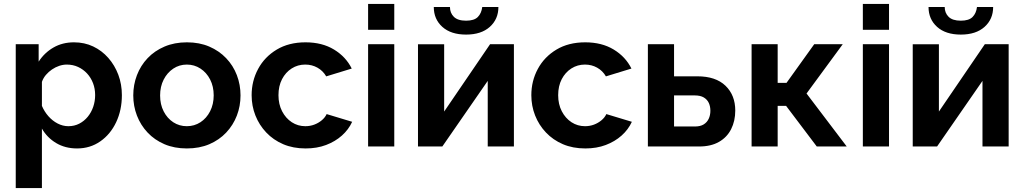

<svg xmlns="http://www.w3.org/2000/svg" viewBox="-20 -750 5245 983"><path d="M374.5 10Q313.7 10 267.3 -17.7Q220.9 -45.4 194.6 -91.7V213H60.6V-523.8H177.9V-434.4Q207.5 -480.1 253.7 -506.7Q299.8 -533.3 358.8 -533.3Q412.4 -533.3 456.9 -512.2Q501.5 -491.1 534.5 -453.5Q567.5 -416 585.8 -367.2Q604 -318.5 604 -262.8Q604 -186.5 574.8 -124.5Q545.5 -62.5 493.6 -26.3Q441.7 10 374.5 10ZM330 -103.9Q360.8 -103.9 386 -117Q411.2 -130.1 429.4 -152.4Q447.6 -174.7 457.4 -203.4Q467.1 -232.1 467.1 -263.3Q467.1 -295.9 456.3 -324.2Q445.5 -352.4 425.8 -373.8Q406 -395.1 379.6 -407.3Q353.2 -419.4 322 -419.4Q302.9 -419.4 283.3 -412.9Q263.6 -406.3 246.1 -394.3Q228.5 -382.4 214.9 -366.3Q201.4 -350.3 194.6 -330.8V-207.9Q206.9 -178.9 227.6 -155.2Q248.4 -131.5 275 -117.7Q301.7 -103.9 330 -103.9Z M936.6 10Q872.6 10 821.9 -11.7Q771.2 -33.5 735.6 -71.4Q699.9 -109.4 681.1 -158.3Q662.3 -207.2 662.3 -261.4Q662.3 -316.1 681.1 -365.2Q699.9 -414.4 735.6 -452.1Q771.2 -489.8 822.2 -511.5Q873.2 -533.3 936.9 -533.3Q1001 -533.3 1051.5 -511.5Q1102 -489.8 1137.9 -452.1Q1173.9 -414.4 1192.7 -365.2Q1211.4 -316.1 1211.4 -261.4Q1211.4 -207.2 1192.7 -158.3Q1173.9 -109.4 1138.2 -71.4Q1102.5 -33.5 1051.8 -11.7Q1001 10 936.6 10ZM799.7 -260.9Q799.7 -215.4 818 -179.7Q836.3 -144.1 867.2 -124Q898.1 -103.9 936.6 -103.9Q975.1 -103.9 1006.3 -124.2Q1037.5 -144.6 1055.8 -180.5Q1074.1 -216.5 1074.1 -261.9Q1074.1 -307.3 1055.8 -343Q1037.5 -378.6 1006.2 -399Q975 -419.4 936.6 -419.4Q898.1 -419.4 867.1 -398.7Q836.1 -378 817.9 -342.4Q799.7 -306.8 799.7 -260.9Z M1544.7 10Q1480.7 10 1430 -11.7Q1379.2 -33.5 1343.1 -71.7Q1306.9 -109.9 1287.6 -158.9Q1268.3 -207.9 1268.3 -262.5Q1268.3 -335.5 1301.6 -397.2Q1334.8 -458.9 1396.8 -496.1Q1458.8 -533.3 1544.2 -533.3Q1629.3 -533.3 1690.2 -496.3Q1751 -459.3 1780.8 -399L1650.2 -359Q1633.4 -387.8 1605.2 -403.6Q1577.1 -419.4 1542.6 -419.4Q1504.5 -419.4 1473.4 -399.6Q1442.2 -379.7 1423.9 -344.6Q1405.7 -309.4 1405.7 -262.5Q1405.7 -216.5 1424.2 -180.5Q1442.8 -144.6 1473.9 -124.2Q1505.1 -103.9 1543.2 -103.9Q1567.4 -103.9 1588.9 -111.9Q1610.4 -120 1627.4 -134.2Q1644.4 -148.5 1652.4 -165.9L1783 -126.4Q1764.8 -86.6 1730.5 -56Q1696.2 -25.4 1649.4 -7.7Q1602.7 10 1544.7 10Z M1864.6 0V-523.8H1998.6V0ZM1864.6 -597.5V-730H1998.6V-597.5Z M2120 0V-523.3H2254V-178.9L2489.2 -523.8H2611.1V0H2477.1V-335.9L2244.6 0ZM2366.3 -572.9Q2288.8 -572.9 2244.8 -612.3Q2200.9 -651.8 2200.9 -714.1H2283.7Q2283.7 -683.8 2303.6 -664Q2323.6 -644.1 2366.3 -644.1Q2407.6 -644.1 2426.3 -663Q2445 -681.8 2449 -714.1H2531.7Q2531.7 -651.8 2487.6 -612.3Q2443.5 -572.9 2366.3 -572.9Z M2976.7 10Q2912.7 10 2862 -11.7Q2811.2 -33.5 2775.1 -71.7Q2738.9 -109.9 2719.6 -158.9Q2700.3 -207.9 2700.3 -262.5Q2700.3 -335.5 2733.6 -397.2Q2766.8 -458.9 2828.8 -496.1Q2890.8 -533.3 2976.2 -533.3Q3061.3 -533.3 3122.2 -496.3Q3183 -459.3 3212.8 -399L3082.2 -359Q3065.4 -387.8 3037.2 -403.6Q3009.1 -419.4 2974.6 -419.4Q2936.5 -419.4 2905.4 -399.6Q2874.2 -379.7 2855.9 -344.6Q2837.7 -309.4 2837.7 -262.5Q2837.7 -216.5 2856.2 -180.5Q2874.8 -144.6 2905.9 -124.2Q2937.1 -103.9 2975.2 -103.9Q2999.4 -103.9 3020.9 -111.9Q3042.4 -120 3059.4 -134.2Q3076.4 -148.5 3084.4 -165.9L3215 -126.4Q3196.8 -86.6 3162.5 -56Q3128.2 -25.4 3081.4 -7.7Q3034.7 10 2976.7 10Z M3297 0V-523.8H3431V-359.3H3550.2Q3644.4 -359.3 3694.4 -311Q3744.4 -262.7 3744.4 -184.1Q3744.4 -130.5 3723.2 -88.7Q3702 -46.9 3660.9 -23.5Q3619.8 0 3558.9 0ZM3431 -102.4H3537.8Q3565.4 -102.4 3582.7 -113Q3600 -123.7 3608.5 -142.1Q3617 -160.4 3617 -183Q3617 -205.1 3609.1 -222.6Q3601.1 -240.2 3583.5 -250.9Q3565.9 -261.5 3536.7 -261.5H3431Z M3828 0V-523.8H3961.5V-325.9H4006.9L4148.8 -523.8H4294.8L4109.3 -271.3L4315.1 0H4161.7L4004.6 -208H3961.5V0Z M4397.6 0V-523.8H4531.6V0ZM4397.6 -597.5V-730H4531.6V-597.5Z M4653 0V-523.3H4787V-178.9L5022.2 -523.8H5144.1V0H5010.1V-335.9L4777.6 0ZM4899.3 -572.9Q4821.8 -572.9 4777.8 -612.3Q4733.9 -651.8 4733.9 -714.1H4816.7Q4816.7 -683.8 4836.6 -664Q4856.6 -644.1 4899.3 -644.1Q4940.6 -644.1 4959.3 -663Q4978 -681.8 4982 -714.1H5064.7Q5064.7 -651.8 5020.6 -612.3Q4976.5 -572.9 4899.3 -572.9Z"/></svg>

Font: Raleway Thin
Style: Regular
Weight: 100
Designer: Matt McInerney, Pablo Impallari, Rodrigo Fuenzalida
Foundry: Matt McInerney, Pablo Impallari, Rodrigo Fuenzalida
Version: Version 4.026